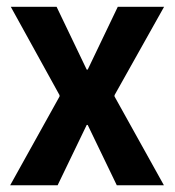

<svg xmlns="http://www.w3.org/2000/svg" viewBox="-20 -553 521 573"><path d="M10.3 0 157.7 -265.1V-267.6L238.8 -345.2H241.7L331.5 -532.7H469.7L321.8 -269V-266.1L243.7 -180.2H238.8L151.9 0ZM328.6 0 241.7 -180.2H236.8L157.7 -266.1V-269L12.2 -532.7H148.9L238.8 -345.2H242.7L321.8 -267.6V-265.1L469.2 0Z"/></svg>

Font: Reddit Sans Condensed
Style: Bold
Weight: 700
Designer: Stephen Hutchings
Foundry: Reddit
Version: Version 1.014